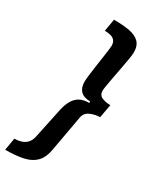

<svg xmlns="http://www.w3.org/2000/svg" viewBox="-259 -803 848 1030"><g transform="rotate(30 165.5 -288.0)"><path d="M123 -736Q180 -736 220 -728.5Q260 -721 281.5 -699.5Q303 -678 303 -636Q303 -625 298.5 -597.5Q294 -570 287.5 -535.5Q281 -501 274.5 -467Q268 -433 264 -408.5Q260 -384 260 -377Q260 -348 283.5 -338.5Q307 -329 335 -329L320 -246Q291 -246 261 -233Q231 -220 226 -188L187 29Q178 84 150.5 112Q123 140 77 150Q31 160 -34 160L-21 84Q-1 84 18.5 78.5Q38 73 53 58.5Q68 44 74 17L115 -177Q123 -211 137 -234.5Q151 -258 173.5 -270.5Q196 -283 231 -283L232 -292Q190 -293 171 -313Q152 -333 152 -370Q152 -381 155 -406.5Q158 -432 162.5 -463.5Q167 -495 171.5 -525.5Q176 -556 179 -578.5Q182 -601 182 -607Q182 -629 172 -640.5Q162 -652 145.5 -656Q129 -660 110 -660Z"/></g></svg>

Font: Archivo Condensed
Style: Bold Italic
Weight: 700
Width: 3
Italic angle: -10°
Designer: Hector Gatti
Foundry: Omnibus-Type
Version: Version 2.001